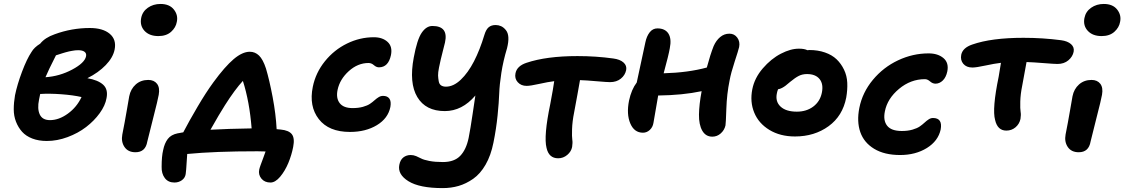

<svg xmlns="http://www.w3.org/2000/svg" viewBox="-20 -734 5710 975"><path d="M217.8 -18.1Q176.3 -18.1 144 -30.5Q111.8 -43 92.3 -64.7Q72.8 -86.4 61.3 -115.7Q49.8 -145 49.8 -179Q49.8 -212.9 56.2 -250Q67.4 -304.7 91.8 -369.6Q116.2 -434.6 140.1 -470.2Q153.3 -493.2 184.1 -512.2Q208.5 -543 257.8 -560.1Q344.2 -591.8 436 -591.8Q502.4 -591.8 537.4 -562.3Q572.3 -532.7 562 -481.9Q553.7 -441.4 516.8 -403.3Q480 -365.2 423.8 -336.9Q477.5 -327.6 503.7 -304Q529.8 -280.3 521 -235.8Q514.6 -198.2 486.3 -159.2Q458 -120.1 417.2 -88.9Q376.5 -57.6 323.2 -37.8Q270 -18.1 217.8 -18.1ZM377 -479Q369.6 -479 362.1 -478.3Q354.5 -477.5 345.7 -475.8Q336.9 -474.1 330.6 -472.9Q324.2 -471.7 313.5 -468.5Q302.7 -465.3 297.9 -463.9Q293 -462.4 280.5 -458.3Q268.1 -454.1 264.2 -453.1Q224.6 -375 210.9 -341.8Q282.7 -346.7 346.4 -380.6Q410.2 -414.6 417 -448.2Q419.9 -462.9 409.4 -470.9Q398.9 -479 377 -479ZM178.2 -228Q168.5 -181.6 181.9 -152.8Q195.3 -124 233.9 -124Q279.3 -124 324.7 -157Q370.1 -189.9 394 -241.2Q351.1 -251 291 -255.4Q231 -259.8 184.1 -256.8Q183.1 -252.4 178.2 -228Z M784.2 -550.8Q738.8 -550.8 714.1 -577.1Q689.5 -603.5 696.8 -642.1Q703.1 -675.3 730.7 -694.6Q758.3 -713.9 794.9 -713.9Q840.8 -713.9 863 -685.5Q885.3 -657.2 877.9 -623Q873 -594.2 848.9 -572.5Q824.7 -550.8 784.2 -550.8ZM668 39.1Q630.4 39.1 612.3 12.5Q594.2 -14.2 601.1 -50.8Q613.3 -111.8 623.8 -173.3Q634.3 -234.9 636.2 -245.1Q643.6 -282.2 669.4 -305.2Q695.3 -328.1 732.9 -328.1Q762.2 -328.1 777.3 -308.6Q792.5 -289.1 786.1 -252.9Q782.2 -229 757.1 -131.3Q731.9 -33.7 728 -15.1Q718.8 39.1 668 39.1Z M1353.5 192.9Q1323.7 192.9 1307.4 172.9Q1291 152.8 1296.4 127Q1298.3 118.2 1303.5 103.8Q1308.6 89.4 1316.4 69.1Q1324.2 48.8 1328.6 35.2Q1316.4 34.2 1287.6 34.2Q1070.8 34.2 930.7 47.9Q929.7 61 928.2 85.2Q926.8 109.4 925.5 125.5Q924.3 141.6 922.9 149.9Q919.9 169.4 903.6 181.2Q887.2 192.9 865.7 192.9Q834 192.9 816.9 170.2Q799.8 147.5 800.8 112.8Q800.8 59.6 808.6 27.8Q815.4 -6.3 832 -28.3Q848.6 -50.3 882.8 -57.1Q886.2 -57.6 890.4 -58.3Q894.5 -59.1 900.6 -60.3Q906.7 -61.5 910.6 -62Q940.9 -120.1 983.2 -191.9Q1025.4 -263.7 1063.5 -315.9Q1122.1 -396 1166.5 -433.6Q1210.9 -471.2 1248.5 -471.2Q1275.4 -471.2 1295.4 -451.9Q1315.4 -432.6 1330.6 -386.2Q1348.1 -327.6 1364.5 -241Q1380.9 -154.3 1384.8 -78.1Q1388.2 -77.6 1394.8 -77.1Q1401.4 -76.7 1404.8 -76.2Q1446.8 -72.3 1462.2 -52.2Q1477.5 -32.2 1468.8 12.2Q1460.9 53.2 1444.1 93.8Q1427.2 134.3 1402.6 163.6Q1377.9 192.9 1353.5 192.9ZM1122.6 -200.2Q1094.2 -155.8 1048.8 -75.2Q1135.3 -80.1 1257.8 -82Q1247.1 -217.8 1213.4 -323.2Q1172.9 -279.3 1122.6 -200.2Z M1757.3 -64Q1649.4 -64 1598.9 -129.2Q1548.3 -194.3 1568.4 -293Q1583 -364.7 1629.9 -422.9Q1676.8 -481 1742.2 -512.9Q1807.6 -544.9 1878.4 -544.9Q1922.4 -544.9 1948.2 -521.2Q1974.1 -497.6 1965.3 -454.1Q1952.1 -392.1 1904.3 -392.1Q1891.1 -392.1 1878.7 -403.1Q1866.2 -414.1 1851.6 -414.1Q1796.9 -414.1 1751.2 -372.8Q1705.6 -331.5 1694.3 -277.8Q1685.5 -235.4 1705.1 -210.2Q1724.6 -185.1 1770.5 -185.1Q1799.8 -185.1 1822.8 -191.4Q1845.7 -197.8 1858.9 -206.8Q1872.1 -215.8 1882.3 -225.1Q1892.6 -234.4 1903.1 -240.7Q1913.6 -247.1 1925.3 -247.1Q1947.3 -247.1 1957.3 -233.2Q1967.3 -219.2 1962.4 -190.9Q1950.7 -132.8 1893.8 -98.4Q1836.9 -64 1757.3 -64Z M2228 221.2Q2110.4 221.2 2054.2 186.3Q1998 151.4 2007.8 103Q2012.7 77.6 2028.3 65.4Q2043.9 53.2 2065.9 53.2Q2079.6 53.2 2093.3 58.8Q2106.9 64.5 2119.1 71Q2131.3 77.6 2160.2 83.3Q2189 88.9 2229 88.9Q2287.1 88.9 2317.4 57.1Q2347.7 25.4 2359.9 -34.2Q2369.1 -80.6 2380.1 -155.8Q2391.1 -231 2394 -249Q2326.7 -169.9 2238.8 -169.9Q2141.6 -169.9 2099.1 -241.2Q2056.6 -312.5 2081.1 -441.9Q2098.1 -533.7 2121.6 -567.9Q2145 -602.1 2175.8 -602.1Q2258.3 -602.1 2239.7 -518.1Q2236.8 -505.4 2230 -479.5Q2222.2 -448.2 2218.3 -432.4Q2214.4 -416.5 2209.2 -390.4Q2204.1 -364.3 2204.6 -350.6Q2205.1 -336.9 2207.8 -321.8Q2210.4 -306.6 2220 -300.3Q2229.5 -293.9 2244.6 -293.9Q2282.7 -293.9 2319.8 -329.1Q2356.9 -364.3 2387 -422.6Q2417 -481 2439.9 -557.1Q2448.2 -584.5 2461.7 -595.7Q2475.1 -606.9 2497.1 -606.9Q2511.2 -606.9 2524.4 -601.1Q2537.6 -595.2 2548.8 -581.3Q2560.1 -567.4 2561.5 -544.7Q2563 -522 2554.7 -488.8Q2535.2 -424.3 2525.9 -363.8Q2516.6 -303.2 2515.1 -259.8Q2513.7 -216.3 2506.8 -147.9Q2500 -79.6 2485.8 -9.8Q2472.7 55.7 2445.8 102.3Q2418.9 148.9 2382.8 174.1Q2346.7 199.2 2308.8 210.2Q2271 221.2 2228 221.2Z M2814.5 69.8Q2767.1 69.8 2755.4 17.1Q2740.2 -42 2774.4 -206.1Q2790 -288.6 2794.4 -321.8Q2762.7 -317.9 2718 -307.9Q2673.3 -297.9 2654.3 -297.9Q2626 -297.9 2609.1 -316.7Q2592.3 -335.4 2597.7 -361.8Q2605 -398.9 2653.3 -415Q2754.9 -449.2 2912.6 -449.2Q3006.8 -449.2 3094.2 -437Q3128.4 -432.6 3146.2 -416.7Q3164.1 -400.9 3159.7 -377.9Q3154.3 -352.1 3132.6 -334.5Q3110.8 -316.9 3077.6 -316.9Q3062 -316.9 3009.3 -321.5Q2956.5 -326.2 2925.3 -327.1Q2923.3 -316.9 2912.4 -254.6Q2901.4 -192.4 2895.5 -163.1Q2886.2 -117.2 2885 -78.1Q2883.8 -39.1 2886.2 -24.4Q2888.7 -9.8 2885.3 12.2Q2880.9 35.6 2860.6 52.7Q2840.3 69.8 2814.5 69.8Z M3245.1 -60.1Q3200.7 -60.1 3180.7 -107.2Q3160.6 -154.3 3174.3 -223.1Q3186.5 -279.8 3213.4 -314.9Q3251.5 -489.7 3257.3 -519Q3263.7 -550.3 3279.3 -570.1Q3294.9 -589.8 3318.4 -589.8Q3357.4 -589.8 3374.3 -563.5Q3391.1 -537.1 3381.3 -488.8Q3375.5 -454.6 3350.1 -361.8Q3474.1 -365.2 3569.3 -391.1Q3586.9 -457 3604 -500Q3616.7 -528.8 3637.2 -545.9Q3657.7 -563 3684.1 -563Q3709.5 -563 3724.1 -542.7Q3738.8 -522.5 3733.4 -495.1Q3729.5 -478 3710.7 -420.9Q3691.9 -363.8 3685.1 -326.2Q3670.9 -256.8 3668.5 -182.1Q3666 -107.4 3664.1 -97.2Q3658.7 -73.2 3640.1 -56.6Q3621.6 -40 3597.2 -40Q3563.5 -40 3546.1 -70.6Q3528.8 -101.1 3529.5 -152.3Q3530.3 -203.6 3543 -271Q3446.8 -250.5 3322.3 -249Q3299.8 -116.2 3298.3 -109.9Q3294.9 -88.4 3279.8 -74.2Q3264.6 -60.1 3245.1 -60.1Z M4017.1 -41Q3941.9 -41 3887.2 -74.2Q3832.5 -107.4 3810.1 -162.1Q3787.6 -216.8 3800.3 -280.8Q3811.5 -337.9 3853.5 -386.7Q3895.5 -435.5 3945.6 -461.4Q3995.6 -487.3 4038.1 -486.8Q4064.9 -486.8 4080.1 -479Q4084 -480 4090.3 -480Q4133.8 -480 4169.4 -467.5Q4205.1 -455.1 4228.3 -432.9Q4251.5 -410.6 4266.1 -380.1Q4280.8 -349.6 4282.5 -314Q4284.2 -278.3 4277.3 -238.8Q4259.3 -145 4187.5 -93Q4115.7 -41 4017.1 -41ZM3925.3 -261.2Q3916 -218.8 3943.6 -192.9Q3971.2 -167 4026.4 -167Q4075.2 -167 4109.6 -192.6Q4144 -218.3 4153.3 -262.2Q4162.6 -306.6 4142.1 -332.3Q4121.6 -357.9 4078.1 -357.9Q4054.7 -357.9 4036.4 -348.6Q4018.1 -339.4 3993.2 -318.8Q3976.6 -304.7 3969 -298.8Q3961.4 -293 3951.4 -287.6Q3941.4 -282.2 3931.2 -280.8Q3926.8 -270 3925.3 -261.2Z M4550.8 53.2Q4471.2 53.2 4419.2 21.7Q4367.2 -9.8 4348.6 -63.5Q4330.1 -117.2 4343.8 -186Q4359.4 -264.6 4412.6 -328.6Q4465.8 -392.6 4540.5 -427.7Q4615.2 -462.9 4695.8 -462.9Q4742.7 -462.9 4771 -439Q4799.3 -415 4790.5 -371.1Q4784.2 -341.3 4767.6 -325.2Q4751 -309.1 4730.5 -309.1Q4715.8 -309.1 4702.9 -320.6Q4689.9 -332 4676.8 -332Q4604.5 -332 4545.4 -282.7Q4486.3 -233.4 4473.6 -168.9Q4463.9 -122.6 4484.9 -95.7Q4505.9 -68.8 4559.6 -68.8Q4590.3 -68.8 4613.8 -75.7Q4637.2 -82.5 4650.9 -92Q4664.6 -101.6 4675 -111.3Q4685.5 -121.1 4696 -127.9Q4706.5 -134.8 4717.8 -134.8Q4767.6 -134.8 4756.8 -76.2Q4744.1 -18.1 4686.8 17.6Q4629.4 53.2 4550.8 53.2Z M5090.3 -70.8Q5045.4 -70.8 5033.2 -125Q5017.6 -181.2 5051.3 -344.2Q5059.1 -387.7 5063 -415Q5029.8 -411.1 4983.6 -401.1Q4937.5 -391.1 4918 -391.1Q4887.7 -391.1 4871.8 -409.9Q4856 -428.7 4861.3 -456.1Q4868.7 -491.2 4917 -507.8Q5014.6 -542 5177.2 -542Q5275.4 -542 5368.2 -529.8Q5401.4 -525.4 5418.9 -509.8Q5436.5 -494.1 5432.1 -471.2Q5427.2 -446.3 5405.3 -427.7Q5383.3 -409.2 5350.1 -409.2Q5334 -409.2 5279.3 -413.6Q5224.6 -418 5192.9 -418.9Q5189.5 -399.9 5181.9 -358.9Q5174.3 -317.9 5170.9 -298.8Q5162.1 -255.9 5161.1 -218.3Q5160.2 -180.7 5162.8 -166Q5165.5 -151.4 5162.1 -129.9Q5156.7 -104.5 5137 -87.6Q5117.2 -70.8 5090.3 -70.8Z M5574.2 -550.8Q5528.8 -550.8 5504.2 -577.1Q5479.5 -603.5 5486.8 -642.1Q5493.2 -675.3 5520.8 -694.6Q5548.3 -713.9 5585 -713.9Q5630.9 -713.9 5653.1 -685.5Q5675.3 -657.2 5668 -623Q5663.1 -594.2 5638.9 -572.5Q5614.7 -550.8 5574.2 -550.8ZM5458 39.1Q5420.4 39.1 5402.3 12.5Q5384.3 -14.2 5391.1 -50.8Q5403.3 -111.8 5413.8 -173.3Q5424.3 -234.9 5426.3 -245.1Q5433.6 -282.2 5459.5 -305.2Q5485.4 -328.1 5522.9 -328.1Q5552.2 -328.1 5567.4 -308.6Q5582.5 -289.1 5576.2 -252.9Q5572.3 -229 5547.1 -131.3Q5522 -33.7 5518.1 -15.1Q5508.8 39.1 5458 39.1Z"/></svg>

Font: Shantell Sans Irregular Bouncy
Style: Italic
Weight: 600
Italic angle: -11.31°
Designer: Stephen Nixon, Anya Danilova, Shantell Martin
Foundry: Arrow Type
Version: Version 1.006;[9816181b4]